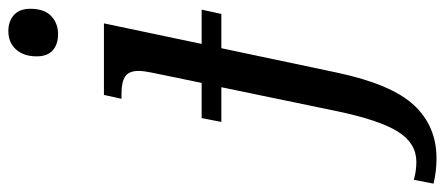

<svg xmlns="http://www.w3.org/2000/svg" viewBox="-446 -484 1039 448"><g transform="rotate(-90 73.0 -259.5)"><path d="M166 -693Q166 -723 182 -741Q198 -759 225 -759Q248 -759 262.5 -746Q277 -733 277 -708Q277 -675 260 -659Q243 -643 218 -643Q194 -643 180 -655.5Q166 -668 166 -693ZM195 -308H275L265 -262H185L128 8Q101 135 52 187.5Q3 240 -72 240Q-103 240 -131 233L-122 187Q-102 193 -80 193Q-37 193 -10 150.5Q17 108 38 8L94 -262H13L22 -308H104L128 -424Q132 -443 132 -455Q132 -478 119 -486.5Q106 -495 79 -495H67L76 -536H243Z"/></g></svg>

Font: Noto Serif Narrow
Style: Italic
Weight: 400
Width: 4
Italic angle: -12°
Designer: Monotype Design Team
Foundry: Monotype Imaging Inc.
Version: Version 1.001